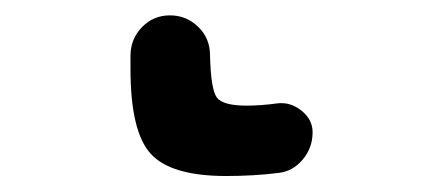

<svg xmlns="http://www.w3.org/2000/svg" viewBox="-20 40 540 245"><path d="M268.6 264.6Q198.2 264.6 172.4 236.3Q146.5 208 146.5 127.9V111.3Q146.5 89.8 161.1 74.7Q175.8 59.6 196.8 59.6Q217.8 59.6 232.9 74.2Q248 88.9 248 110.4Q249 154.3 256.8 164.6Q264.6 174.8 294.9 174.8Q312.5 174.8 334 171.9Q350.6 169.9 364.7 181.2Q378.9 192.4 378.9 209Q378.9 228.5 366.2 243.7Q353.5 258.8 335 260.7Q303.7 264.6 268.6 264.6Z"/></svg>

Font: Rounded-X Mgen+ 2m medium
Style: Regular
Weight: 500
Designer: [Source Han Sans]
Ryoko NISHIZUKA  (kana & ideographs); Paul D. Hunt (Latin, Greek & Cyrillic); Wenlong ZHANG  (bopomofo
Version: Version 1.059.20150602